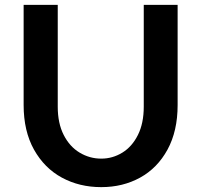

<svg xmlns="http://www.w3.org/2000/svg" viewBox="-20 -762 827 788"><path d="M77 -331V-742H217V-324Q217 -256 241.5 -208Q266 -160 307 -135.5Q348 -111 395 -111H396Q442 -111 482 -135.5Q522 -160 546 -208Q570 -256 570 -324V-742H709V-331Q709 -224 667.5 -148Q626 -72 555 -33Q484 6 396 6H395Q306 6 234 -33Q162 -72 119.5 -148Q77 -224 77 -331Z"/></svg>

Font: 카카오 큰글씨 ExtraBold
Style: Regular
Weight: 800
Designer: Park Young-rak; Lee Sang-min; Kim Jung-jin; Min Bon; Park Min-gyu;
Foundry: Kakao Corporation
Version: Version 2.003